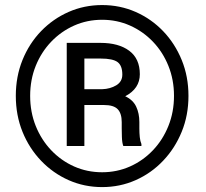

<svg xmlns="http://www.w3.org/2000/svg" viewBox="-20 -741 826 771"><path d="M43.5 -356Q43.5 -433.6 70.3 -500Q97.2 -566.4 145 -616Q192.9 -665.5 255.6 -693.1Q318.4 -720.7 390.1 -720.7Q461.9 -720.7 524.7 -693.1Q587.4 -665.5 635 -616Q682.6 -566.4 709.7 -500Q736.8 -433.6 736.8 -356Q736.8 -278.3 709.7 -211.9Q682.6 -145.5 635 -95.5Q587.4 -45.4 524.7 -17.6Q461.9 10.3 390.1 10.3Q318.4 10.3 255.6 -17.6Q192.9 -45.4 145 -95.5Q97.2 -145.5 70.3 -211.9Q43.5 -278.3 43.5 -356ZM101.1 -356Q101.1 -291 123.5 -235.1Q146 -179.2 185.8 -137.5Q225.6 -95.7 277.8 -72.5Q330.1 -49.3 390.1 -49.3Q449.7 -49.3 502 -72.5Q554.2 -95.7 594 -137.5Q633.8 -179.2 656.2 -235.1Q678.7 -291 678.7 -356Q678.7 -420.9 656.2 -476.6Q633.8 -532.2 594 -573.7Q554.2 -615.2 502 -638.4Q449.7 -661.6 390.1 -661.6Q330.1 -661.6 277.8 -638.4Q225.6 -615.2 185.8 -573.7Q146 -532.2 123.5 -476.6Q101.1 -420.9 101.1 -356ZM397.5 -319.3H318.8V-154.8H248V-568.8H383.8Q456.5 -568.8 499 -537.1Q541.5 -505.4 541.5 -442.9Q541.5 -385.3 482.9 -354.5Q514.2 -339.8 526.9 -312.7Q539.6 -285.6 539.6 -251V-224.6Q539.6 -206.5 541.3 -190.2Q543 -173.8 547.9 -162.6V-154.8H475.1Q470.2 -167.5 469.5 -190.9Q468.8 -214.4 468.8 -225.1V-250.5Q468.8 -285.6 452.6 -302.5Q436.5 -319.3 397.5 -319.3ZM383.8 -505.9H318.8V-382.8H390.1Q422.4 -383.8 446.8 -398.4Q471.2 -413.1 471.2 -441.4Q471.2 -477.5 452.1 -491.7Q433.1 -505.9 383.8 -505.9Z"/></svg>

Font: Vazirmatn RD Medium
Style: Regular
Weight: 500
Designer: Saber Rastikerdar
Foundry: Saber Rastikerdar
Version: Version 33.003